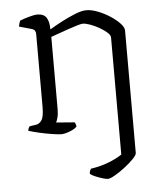

<svg xmlns="http://www.w3.org/2000/svg" viewBox="-51 -545 675 791"><g transform="rotate(-5 286.5 -150.0)"><path d="M364 200Q356 200 341.5 195.5Q327 191 312.5 185Q298 179 291 173Q291 165 293.5 159.5Q296 154 298 152Q338 146 370.5 133.5Q403 121 427 105V-379Q427 -389 414 -400.5Q401 -412 382.5 -422.5Q364 -433 345.5 -439.5Q327 -446 316 -446Q309 -446 291 -440.5Q273 -435 251 -427.5Q229 -420 210 -413Q191 -406 182 -403V-105Q182 -83 178 -69Q174 -55 171 -50L247 -44Q253 -35 253 -26Q244 -16 223 -8Q202 0 188 0Q178 0 151.5 -4Q125 -8 97 -14.5Q69 -21 54 -26Q54 -32 57 -37.5Q60 -43 61 -44L88 -48Q102 -50 111.5 -64.5Q121 -79 121 -119V-420Q121 -428 117.5 -434Q114 -440 103 -443L53 -457Q56 -472 60 -481Q74 -487 97.5 -493.5Q121 -500 131 -500Q159 -500 170 -483Q181 -466 181 -434Q202 -447 230.5 -462Q259 -477 287.5 -488.5Q316 -500 335 -500Q356 -500 382 -490Q408 -480 432 -464.5Q456 -449 471.5 -432.5Q487 -416 487 -403V104Q487 112 471.5 128Q456 144 434.5 160.5Q413 177 393 188.5Q373 200 364 200Z"/></g></svg>

Font: Texturina Thin
Style: Regular
Weight: 100
Designer: Guillermo Torres Carreño
Foundry: Omnibus-Type
Version: Version 1.002; ttfautohint (v1.8.3)